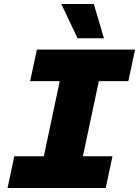

<svg xmlns="http://www.w3.org/2000/svg" viewBox="-20 -948 701 968"><path d="M167 0 315 -698H512L364 0ZM166 -698H661L627 -539H132ZM52 -160H547L513 0H18ZM504 -755H371L289 -928H453Z"/></svg>

Font: Azeret Mono Thin ExtraBold
Style: Italic
Weight: 800
Italic angle: -12°
Version: Version 1.002